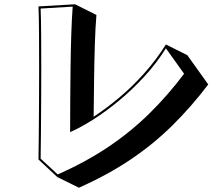

<svg xmlns="http://www.w3.org/2000/svg" viewBox="-20 -786 1040 898"><path d="M160 -40Q161 -93 161.5 -162Q162 -231 162.5 -308.5Q163 -386 163 -461Q163 -550 162.5 -628.5Q162 -707 160 -756L331 -766L431 -716Q426 -657 423.5 -576Q421 -495 420 -408Q419 -321 418 -240Q476 -278 536.5 -328.5Q597 -379 653.5 -442Q710 -505 756 -578L856 -528L954 -391Q875 -287 786.5 -199.5Q698 -112 591 -40Q484 32 349 92L248 42ZM756 -560Q712 -490 655.5 -428.5Q599 -367 537.5 -316Q476 -265 417 -227.5Q358 -190 308 -168Q308 -232 308.5 -311.5Q309 -391 310 -473.5Q311 -556 313.5 -629.5Q316 -703 320 -755L170 -746Q172 -700 172.5 -624Q173 -548 173 -460Q173 -386 172.5 -309.5Q172 -233 171.5 -164.5Q171 -96 170 -44L250 30Q381 -28 486 -98.5Q591 -169 678 -254.5Q765 -340 841 -441Z"/></svg>

Font: Rampart One
Style: Regular
Weight: 400
Designer: Fontworks Inc.
Foundry: Fontworks Inc.
Version: Version 1.100